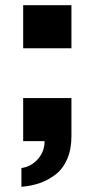

<svg xmlns="http://www.w3.org/2000/svg" viewBox="-20 -547 367 744"><path d="M69.8 -359.9V-526.9H256.8V-359.9ZM63 176.8V104Q99.6 99.6 126.2 70.1Q152.8 40.5 152.8 0H69.8V-167H256.8V-19Q256.8 31.2 240.5 69.1Q224.1 106.9 195.6 128.9Q167 150.9 134.3 162.4Q101.6 173.8 63 176.8Z"/></svg>

Font: Archivo Expanded
Style: Bold
Weight: 700
Width: 7
Designer: Hector Gatti
Foundry: Omnibus-Type
Version: Version 2.001